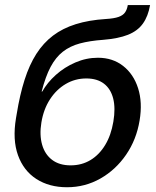

<svg xmlns="http://www.w3.org/2000/svg" viewBox="-20 -748 634 779"><path d="M252 11.7Q179.7 11.7 127.7 -21.7Q75.7 -55.2 53 -118.2Q30.3 -181.2 44.9 -268.6L47.9 -286.1Q60.5 -363.8 79.8 -424.3Q99.1 -484.9 127.4 -529.3Q155.8 -573.7 195.1 -603.5Q234.4 -633.3 287.4 -649.9Q340.3 -666.5 409.2 -670.9Q442.9 -672.9 461.2 -679.4Q479.5 -686 487.5 -697.8Q495.6 -709.5 498.5 -727.5H588.9Q581.1 -682.1 559.8 -652.3Q538.6 -622.6 499.3 -606.9Q460 -591.3 398.4 -586.4Q344.2 -582.5 304.2 -571.8Q264.2 -561 235.1 -538.3Q206.1 -515.6 185.3 -476.6Q164.6 -437.5 148.9 -376.5H151.4Q171.9 -413.1 206.8 -444.3Q241.7 -475.6 285.9 -494.6Q330.1 -513.7 377.4 -513.7Q437 -513.7 479.5 -480.5Q522 -447.3 540.3 -389.9Q558.6 -332.5 546.4 -259.3Q533.7 -181.6 491.7 -120.4Q449.7 -59.1 387.5 -23.7Q325.2 11.7 252 11.7ZM266.6 -77.1Q311.5 -77.1 347.2 -98.6Q382.8 -120.1 406.7 -159.7Q430.7 -199.2 439.9 -254.4Q449.2 -309.1 439.2 -348.4Q429.2 -387.7 401.6 -408.7Q374 -429.7 330.1 -429.7Q284.7 -429.7 246.6 -407.2Q208.5 -384.8 182.6 -344.7Q156.7 -304.7 147.9 -251Q139.6 -200.2 150.9 -160.9Q162.1 -121.6 191.4 -99.4Q220.7 -77.1 266.6 -77.1Z"/></svg>

Font: Inter 16pt Medium
Style: Italic
Weight: 500
Italic angle: -9.3988°
Version: Version 4.001;git-66647c0bb